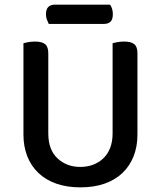

<svg xmlns="http://www.w3.org/2000/svg" viewBox="-20 -793 693 827"><path d="M572 -213Q572 -162 555.5 -120Q539 -78 507.5 -48Q476 -18 430.5 -2Q385 14 326 14Q268 14 222.5 -2Q177 -18 145.5 -48Q114 -78 97.5 -120Q81 -162 81 -213V-607Q88 -609 102 -611.5Q116 -614 131 -614Q160 -614 174 -603Q188 -592 188 -564V-219Q188 -148 227.5 -111Q267 -74 326 -74Q356 -74 381 -83.5Q406 -93 425 -111Q444 -129 454.5 -156Q465 -183 465 -219V-607Q472 -609 486 -611.5Q500 -614 515 -614Q544 -614 558 -603Q572 -592 572 -564ZM190 -690Q186 -698 182 -708.5Q178 -719 178 -731Q178 -754 188.5 -763.5Q199 -773 216 -773H454Q466 -756 466 -732Q466 -709 456 -699.5Q446 -690 428 -690Z"/></svg>

Font: Baloo Paaji 2 Medium
Style: Regular
Weight: 500
Designer: Shuchita Grover, Noopur Datye and Ek Type
Foundry: Ek Type
Version: Version 1.640;hotconv 1.0.111;makeotfexe 2.5.65597; ttfautoh